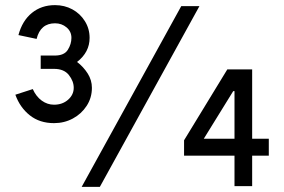

<svg xmlns="http://www.w3.org/2000/svg" viewBox="-20 -724 1110 750"><path d="M191 -243Q135 -243 96.5 -273.5Q58 -304 40 -354L108 -376Q121 -347 143 -331Q165 -315 191 -315Q224 -315 246 -334.5Q268 -354 268 -381Q268 -407 249 -431Q230 -455 191 -455H139V-507H194Q231 -507 245 -529.5Q259 -552 259 -576Q259 -601 240 -617Q221 -633 195 -633Q138 -633 123 -572L52 -587Q67 -643 104.5 -673.5Q142 -704 195 -704Q232 -704 262.5 -687.5Q293 -671 311.5 -641.5Q330 -612 330 -576Q330 -520 281 -482Q306 -463 322.5 -437Q339 -411 339 -381Q339 -342 318.5 -310.5Q298 -279 264.5 -261Q231 -243 191 -243ZM759 -700 370 6H299L688 -700ZM1030 -116H965V3H896V-116H699V-176L868 -453H965V-182H1030ZM896 -182V-368H891L776 -182Z"/></svg>

Font: Kulim Park SemiBold
Style: Regular
Weight: 600
Designer: Noponies / Dale Sattler
Foundry: Noponies
Version: Version 1.000; ttfautohint (v1.8.3)